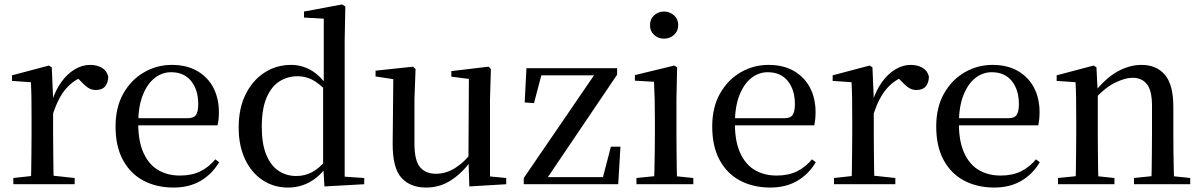

<svg xmlns="http://www.w3.org/2000/svg" viewBox="-20 -829 5409 864"><path d="M40 0V-28L149 -40H204L316 -28V0ZM119 0Q120 -25 120.5 -66Q121 -107 121.5 -152Q122 -197 122 -230V-295Q122 -347 121.5 -385Q121 -423 119 -459L34 -465V-490L200 -534L213 -526L219 -385V-384V-230Q219 -197 219.5 -152Q220 -107 220.5 -66Q221 -25 222 0ZM219 -319 194 -374H214Q230 -424 256.5 -460.5Q283 -497 316.5 -517Q350 -537 385 -537Q415 -537 437.5 -524.5Q460 -512 467 -485Q467 -458 453.5 -441Q440 -424 411 -424Q391 -424 375 -435Q359 -446 341 -466L318 -489L361 -487Q312 -470 277.5 -430.5Q243 -391 219 -319Z M761 15Q685 15 626 -16Q567 -47 533.5 -108.5Q500 -170 500 -260Q500 -346 535 -408Q570 -470 628 -503.5Q686 -537 753 -537Q821 -537 868.5 -509Q916 -481 940.5 -433.5Q965 -386 965 -325Q965 -289 959 -265H544V-297H824Q852 -297 862 -312Q872 -327 872 -360Q872 -425 840 -464.5Q808 -504 750 -504Q709 -504 675.5 -477.5Q642 -451 622 -399.5Q602 -348 602 -273Q602 -192 626.5 -139.5Q651 -87 693 -63Q735 -39 790 -39Q843 -39 881.5 -58Q920 -77 949 -112L966 -99Q934 -45 882.5 -15Q831 15 761 15Z M1276 15Q1212 15 1161.5 -18.5Q1111 -52 1082.5 -113Q1054 -174 1054 -255Q1054 -342 1085.5 -405Q1117 -468 1170.5 -502.5Q1224 -537 1290 -537Q1335 -537 1376 -515Q1417 -493 1453 -442H1463L1449 -419Q1415 -455 1384.5 -470.5Q1354 -486 1319 -486Q1275 -486 1238.5 -463.5Q1202 -441 1180 -390.5Q1158 -340 1158 -258Q1158 -181 1178.5 -132Q1199 -83 1234 -60Q1269 -37 1313 -37Q1351 -37 1383 -53.5Q1415 -70 1447 -108L1461 -82H1452Q1418 -34 1373.5 -9.5Q1329 15 1276 15ZM1440 10 1434 -87V-89V-438L1437 -448V-745L1348 -750V-777L1519 -809L1534 -800L1531 -647V-34L1619 -28V0Z M1897 15Q1826 15 1786 -29.5Q1746 -74 1747 -186L1750 -488L1774 -469L1670 -485V-511L1839 -529L1850 -518L1845 -383V-183Q1845 -107 1870 -77Q1895 -47 1942 -47Q1987 -47 2029 -73.5Q2071 -100 2104 -145L2130 -103H2098Q2060 -51 2010 -18Q1960 15 1897 15ZM2092 10 2088 -113V-114L2090 -474L2011 -484V-509L2179 -529L2189 -518L2185 -383V-35L2258 -28V0Z M2337 0V-28L2666 -509V-481L2658 -490H2533H2389L2421 -509L2383 -365L2341 -368L2349 -522H2757V-493L2432 -12L2437 -52L2439 -32H2568H2716L2689 -15L2729 -169H2772L2762 0Z M2844 0V-28L2953 -39H2993L3100 -28V0ZM2923 0Q2924 -25 2925 -66Q2926 -107 2926.5 -152Q2927 -197 2927 -230V-294Q2927 -345 2926 -384.5Q2925 -424 2923 -461L2837 -466V-491L3014 -534L3027 -526L3024 -382V-230Q3024 -197 3024.5 -152Q3025 -107 3025.5 -66Q3026 -25 3027 0ZM2968 -655Q2942 -655 2923.5 -672Q2905 -689 2905 -716Q2905 -743 2923.5 -760Q2942 -777 2968 -777Q2994 -777 3013 -760Q3032 -743 3032 -716Q3032 -689 3013 -672Q2994 -655 2968 -655Z M3446 15Q3370 15 3311 -16Q3252 -47 3218.5 -108.5Q3185 -170 3185 -260Q3185 -346 3220 -408Q3255 -470 3313 -503.5Q3371 -537 3438 -537Q3506 -537 3553.5 -509Q3601 -481 3625.5 -433.5Q3650 -386 3650 -325Q3650 -289 3644 -265H3229V-297H3509Q3537 -297 3547 -312Q3557 -327 3557 -360Q3557 -425 3525 -464.5Q3493 -504 3435 -504Q3394 -504 3360.5 -477.5Q3327 -451 3307 -399.5Q3287 -348 3287 -273Q3287 -192 3311.5 -139.5Q3336 -87 3378 -63Q3420 -39 3475 -39Q3528 -39 3566.5 -58Q3605 -77 3634 -112L3651 -99Q3619 -45 3567.5 -15Q3516 15 3446 15Z M3733 0V-28L3842 -40H3897L4009 -28V0ZM3812 0Q3813 -25 3813.5 -66Q3814 -107 3814.5 -152Q3815 -197 3815 -230V-295Q3815 -347 3814.5 -385Q3814 -423 3812 -459L3727 -465V-490L3893 -534L3906 -526L3912 -385V-384V-230Q3912 -197 3912.5 -152Q3913 -107 3913.5 -66Q3914 -25 3915 0ZM3912 -319 3887 -374H3907Q3923 -424 3949.5 -460.5Q3976 -497 4009.5 -517Q4043 -537 4078 -537Q4108 -537 4130.5 -524.5Q4153 -512 4160 -485Q4160 -458 4146.5 -441Q4133 -424 4104 -424Q4084 -424 4068 -435Q4052 -446 4034 -466L4011 -489L4054 -487Q4005 -470 3970.5 -430.5Q3936 -391 3912 -319Z M4454 15Q4378 15 4319 -16Q4260 -47 4226.5 -108.5Q4193 -170 4193 -260Q4193 -346 4228 -408Q4263 -470 4321 -503.5Q4379 -537 4446 -537Q4514 -537 4561.5 -509Q4609 -481 4633.5 -433.5Q4658 -386 4658 -325Q4658 -289 4652 -265H4237V-297H4517Q4545 -297 4555 -312Q4565 -327 4565 -360Q4565 -425 4533 -464.5Q4501 -504 4443 -504Q4402 -504 4368.5 -477.5Q4335 -451 4315 -399.5Q4295 -348 4295 -273Q4295 -192 4319.5 -139.5Q4344 -87 4386 -63Q4428 -39 4483 -39Q4536 -39 4574.5 -58Q4613 -77 4642 -112L4659 -99Q4627 -45 4575.5 -15Q4524 15 4454 15Z M4741 0V-28L4849 -39H4890L4995 -28V0ZM4820 0Q4821 -25 4821.5 -66Q4822 -107 4822.5 -152Q4823 -197 4823 -230V-295Q4823 -346 4822.5 -384.5Q4822 -423 4820 -459L4735 -465V-490L4901 -534L4914 -526L4920 -410V-409V-230Q4920 -197 4920.5 -152Q4921 -107 4921.5 -66Q4922 -25 4923 0ZM5083 0V-28L5189 -39H5231L5336 -28V0ZM5161 0Q5162 -25 5162.5 -65.5Q5163 -106 5163.5 -151Q5164 -196 5164 -230V-352Q5164 -422 5141 -450.5Q5118 -479 5076 -479Q5043 -479 4997 -456.5Q4951 -434 4899 -376L4892 -412H4903Q4958 -480 5011 -508.5Q5064 -537 5117 -537Q5184 -537 5222 -492.5Q5260 -448 5260 -348V-230Q5260 -196 5260.5 -151Q5261 -106 5262 -65.5Q5263 -25 5264 0Z"/></svg>

Font: Noto Serif JP ExtraLight Medium
Style: Regular
Weight: 500
Version: Version 2.003-H1;hotconv 1.1.1;makeotfexe 2.6.0